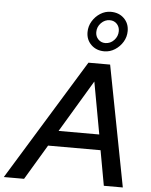

<svg xmlns="http://www.w3.org/2000/svg" viewBox="-118 -1056 872 1108"><g transform="rotate(5 318.0 -502.0)"><path d="M-53.7 0 375.3 -700H501L635.7 0H525.7L489 -203H185L63.7 0ZM238 -292.7H473.7L418.7 -594.7ZM460.1 -773.3Q414.3 -773.3 384.5 -802.2Q354.7 -831 354.7 -875.3Q354.7 -909.3 372.2 -938.5Q389.7 -967.7 418 -985.7Q446.4 -1003.7 479 -1003.7Q525.8 -1003.7 555.4 -974.8Q585 -946 585 -901.6Q585 -867.5 567.7 -838.6Q550.3 -809.7 521.8 -791.5Q493.3 -773.3 460.1 -773.3ZM461.6 -821.3Q491.3 -821.3 512.7 -843.8Q534 -866.3 534 -896.7Q534 -921.5 518.1 -938.3Q502.2 -955 477.2 -955Q448.3 -955 426.7 -932.9Q405 -910.7 405 -879.7Q405 -854.8 421.3 -838.1Q437.6 -821.3 461.6 -821.3Z"/></g></svg>

Font: Red Hat Display VF
Style: Italic
Weight: 300
Italic angle: -12°
Designer: Pentagram, MCKL
Foundry: Pentagram, MCKL
Version: Version 1.010